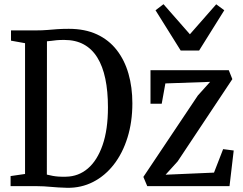

<svg xmlns="http://www.w3.org/2000/svg" viewBox="-20 -888 1158 916"><path d="M300.5 8Q277 7.5 258 6.2Q239 5 222.5 3.5Q206 2 189.2 1Q172.5 0 153.5 0H30.5V-48L99.5 -58V-682L32.5 -694V-743H152Q182 -743 205.8 -745Q229.5 -747 253.5 -748.8Q277.5 -750.5 308 -750.5Q385.5 -750.5 442.5 -724Q499.5 -697.5 537 -649.2Q574.5 -601 593 -536.2Q611.5 -471.5 611.5 -395Q611.5 -306 588.2 -231.5Q565 -157 523 -103Q481 -49 424.2 -20Q367.5 9 300.5 8ZM295 -45Q354.5 -46 399.2 -84.2Q444 -122.5 469.5 -196Q495 -269.5 495 -375.5Q495 -452.5 482.5 -512.2Q470 -572 444.5 -613.2Q419 -654.5 379.8 -676Q340.5 -697.5 286.5 -697.5Q264.5 -697.5 250.2 -696.2Q236 -695 225.5 -693.2Q215 -691.5 204 -691L203.5 -55Q219.5 -51 232.2 -48.8Q245 -46.5 259.5 -45.5Q274 -44.5 295 -45ZM982.5 -497.5 769 -490 751.5 -393H698V-553H1071.5L1088.5 -510.5L827.5 -118L770 -54.5L1001 -64.5L1044.5 -176.5L1095 -170L1075 0H682.5L664 -44L924 -432.5ZM842 -647 722 -839 760 -868 886 -724.5 1011.5 -867.5 1050 -839 930 -647Z"/></svg>

Font: Merriweather 24pt SemiCondensed
Style: Regular
Weight: 400
Width: 4
Designer: Eben Sorkin
Foundry: Eben Sorkin
Version: Version 2.100